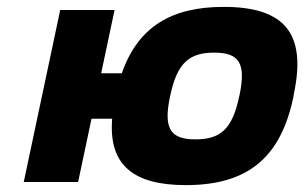

<svg xmlns="http://www.w3.org/2000/svg" viewBox="-20 -529 884 558"><path d="M49 0H207L246 -184H306C295 -49 368 9 520 9C695 9 794 -66 832 -244L834 -256C872 -434 805 -509 630 -509C478 -509 381 -451 334 -316H274L313 -500H155ZM474 -248 475 -252C495 -347 531 -376 602 -376C674 -376 696 -347 676 -252L675 -248C655 -153 620 -124 548 -124C477 -124 454 -153 474 -248Z"/></svg>

Font: LT Wave Text Black Italic
Style: Regular
Weight: 900
Designer: Daniel Lyons
Version: Version 2.5 (Glyphs App)